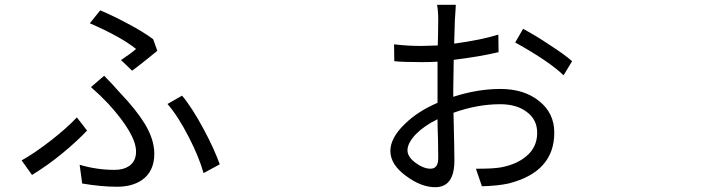

<svg xmlns="http://www.w3.org/2000/svg" viewBox="-20 -780 3040 811"><path d="M474.6 8.8Q407.2 8.8 327.1 -4.9L316.4 -84Q388.7 -62.5 463.9 -62.5Q501 -62.5 524.4 -78.1Q554.7 -98.6 554.7 -139.6Q554.7 -212.9 437.5 -341.8Q404.3 -377 364.3 -412.1L419.9 -460Q452.1 -427.7 486.3 -388.7Q554.7 -317.4 591.8 -256.8Q631.8 -190.4 631.8 -130.9Q631.8 -54.7 578.1 -18.6Q537.1 8.8 474.6 8.8ZM115.2 -41 71.3 -102.5Q126 -132.8 196.3 -187.5Q263.7 -240.2 304.7 -284.2L347.7 -228.5Q307.6 -185.5 245.1 -133.8Q182.6 -82 115.2 -41ZM839.8 -48.8Q820.3 -118.2 777.3 -201.2Q732.4 -289.1 687.5 -340.8L749 -376Q791 -326.2 840.8 -233.4Q884.8 -151.4 908.2 -85.9ZM538.1 -481.4 491.2 -526.4Q531.2 -552.7 554.7 -573.2Q490.2 -625 359.4 -681.6L403.3 -736.3Q455.1 -714.8 520.5 -679.7Q584 -646.5 627 -614.3L644.5 -565.4Q573.2 -506.8 538.1 -481.4Z M1818.4 10.7Q1759.8 10.7 1697.3 -35.2Q1628.9 -84 1628.9 -142.6Q1628.9 -197.3 1689.5 -255.9Q1744.1 -309.6 1828.1 -345.7V-398.4Q1828.1 -459 1828.1 -519.5Q1803.7 -517.6 1761.7 -517.6Q1680.7 -517.6 1645.5 -521.5L1644.5 -592.8Q1701.2 -585.9 1759.8 -585.9Q1780.3 -585.9 1826.2 -587.9Q1828.1 -587.9 1829.1 -587.9Q1829.1 -600.6 1830.1 -624Q1831.1 -681.6 1831.1 -694.3Q1831.1 -733.4 1826.2 -759.8H1905.3Q1905.3 -753.9 1904.3 -739.3Q1902.3 -710 1901.4 -696.3Q1900.4 -668.9 1898.4 -595.7Q2013.7 -611.3 2085 -633.8L2085.9 -559.6Q2002 -540 1896.5 -527.3Q1894.5 -439.5 1894.5 -401.4V-371.1Q1997.1 -404.3 2093.8 -404.3Q2193.4 -404.3 2256.8 -353.5Q2321.3 -302.7 2321.3 -219.7Q2321.3 -53.7 2127.9 -4.9Q2084 4.9 2015.6 6.8L1990.2 -67.4Q1994.1 -67.4 2002 -67.4Q2065.4 -67.4 2096.7 -73.2Q2163.1 -85.9 2203.1 -120.1Q2249 -158.2 2249 -218.8Q2249 -276.4 2203.1 -308.6Q2161.1 -339.8 2092.8 -339.8Q1996.1 -339.8 1895.5 -303.7Q1899.4 -145.5 1899.4 -102.5Q1899.4 10.7 1818.4 10.7ZM1798.8 -67.4Q1831.1 -67.4 1831.1 -112.3Q1831.1 -130.9 1830.1 -190.4Q1828.1 -246.1 1828.1 -276.4Q1773.4 -250 1737.3 -213.9Q1701.2 -175.8 1701.2 -145.5Q1701.2 -116.2 1737.3 -90.8Q1769.5 -67.4 1798.8 -67.4ZM2360.4 -461.9Q2301.8 -519.5 2156.2 -600.6L2189.5 -658.2Q2246.1 -627.9 2300.8 -590.8Q2366.2 -548.8 2396.5 -521.5Z"/></svg>

Font: Bpmf GenSeki Gothic R
Style: R
Weight: 400
Foundry: But Ko
Version: Version 1.320